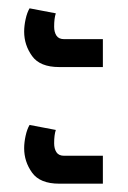

<svg xmlns="http://www.w3.org/2000/svg" viewBox="-20 -507 307 461"><path d="M122 -346Q76 -346 57 -372.5Q38 -399 38 -431Q38 -445 41.5 -461Q45 -477 51 -487L114 -475Q110 -463 110 -443Q110 -430 115.5 -421.5Q121 -413 134 -413H227V-346ZM122 -66Q76 -66 57 -92.5Q38 -119 38 -151Q38 -165 41.5 -181Q45 -197 51 -207L114 -195Q110 -183 110 -163Q110 -150 115.5 -141.5Q121 -133 134 -133H227V-66Z"/></svg>

Font: Noto Sans Thai ExtCond
Style: Regular
Weight: 400
Width: 2
Designer: Monotype Design Team
Foundry: Monotype Imaging Inc.
Version: Version 2.002; ttfautohint (v1.8.4.7-5d5b)